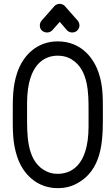

<svg xmlns="http://www.w3.org/2000/svg" viewBox="-20 -968 579 993"><path d="M223 -800C240 -800 249 -810 251 -812L289 -855L326 -812C337 -800 351 -800 354 -800C379 -800 391 -822 391 -836C391 -849 385 -857 382 -861L316 -936C305 -948 291 -948 289 -948C272 -948 263 -938 261 -936L195 -861C187 -852 186 -841 186 -836C186 -811 207 -800 223 -800ZM512 -397C512 -468 512 -525 491 -589C468 -660 406 -754 278 -754C172 -754 98 -682 68 -589C45 -519 46 -455 46 -375C46 -294 45 -231 68 -160C98 -66 173 5 278 5C318 5 354 -3 393 -28C519 -108 512 -269 512 -397ZM278 -69C249 -69 230 -75 205 -90C117 -146 120 -274 120 -375C120 -395 120 -416 120 -439C122 -642 215 -680 278 -680C323 -680 347 -663 353 -659C438 -606 438 -483 438 -397C438 -371 438 -345 438 -312C437 -105 342 -69 278 -69Z"/></svg>

Font: LS
Style: Regular
Weight: 400
Designer: BSozoo
Foundry: BSozoo
Version: Version 001.000